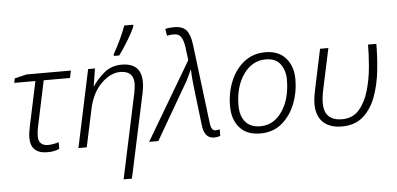

<svg xmlns="http://www.w3.org/2000/svg" viewBox="-62 -939 2710 1312"><g transform="rotate(-5 1292.5 -283.5)"><path d="M234 10Q281 10 315 -6V-52Q276 -39 242 -39Q176 -39 176 -106Q176 -134 185 -175L250 -482H430L441 -532H137L54 -512L48 -482H193L128 -176Q118 -131 118 -99Q118 10 234 10Z M735 240H792L915 -334Q919 -352 921.5 -372Q924 -392 924 -411Q924 -542 789 -542Q717 -542 667 -498.5Q617 -455 590 -413H587L606 -532H559L446 0H503L557 -253Q580 -366 644 -429.5Q708 -493 775 -493Q867 -493 867 -405Q867 -383 859 -341ZM742 -606H779Q808 -645 842.5 -701.5Q877 -758 892 -795V-807H831Q816 -763 789.5 -708.5Q763 -654 742 -617Z M1376 9Q1401 9 1419 1V-44Q1406 -39 1390 -39Q1361 -39 1355 -89L1288 -632Q1280 -702 1254 -734Q1228 -766 1168 -766Q1134 -766 1108 -759L1116 -712Q1138 -717 1163 -717Q1197 -717 1212.5 -693.5Q1228 -670 1235 -621L1246 -533L931 0H994L1208 -369Q1222 -392 1233.5 -416.5Q1245 -441 1258 -469Q1259 -440 1261.5 -410Q1264 -380 1267 -354L1300 -77Q1311 9 1376 9Z M1694 9Q1781 9 1841 -41Q1901 -91 1932.5 -170Q1964 -249 1964 -337Q1964 -428 1915 -484.5Q1866 -541 1775 -541Q1691 -541 1630 -493.5Q1569 -446 1536 -367Q1503 -288 1503 -195Q1503 -103 1552 -47Q1601 9 1694 9ZM1698 -40Q1631 -40 1596 -81Q1561 -122 1561 -194Q1561 -323 1620.5 -407.5Q1680 -492 1774 -492Q1843 -492 1874.5 -447.5Q1906 -403 1906 -343Q1906 -210 1848 -125Q1790 -40 1698 -40Z M2252 10Q2344 10 2400.5 -41Q2457 -92 2486.5 -173.5Q2516 -255 2526 -349.5Q2536 -444 2536 -532H2479Q2479 -466 2472 -382Q2465 -298 2442.5 -219.5Q2420 -141 2376 -90Q2332 -39 2257 -39Q2201 -39 2168.5 -68Q2136 -97 2136 -161Q2136 -199 2148 -256L2207 -532H2150L2091 -253Q2079 -196 2079 -158Q2079 -77 2124.5 -33.5Q2170 10 2252 10Z"/></g></svg>

Font: Noto Sans UI Light
Style: Italic
Weight: 300
Italic angle: -12°
Designer: Monotype Design Team
Foundry: Monotype Imaging Inc.
Version: Version 1.901